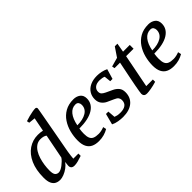

<svg xmlns="http://www.w3.org/2000/svg" viewBox="19 -1398 2077 2077"><g transform="rotate(-45 1058.0 -359.0)"><path d="M142 9Q113 9 87.5 -3.5Q62 -16 47 -47.5Q32 -79 32 -134Q32 -254 69.5 -337.5Q107 -421 171.5 -464.5Q236 -508 315 -508Q338 -508 354.5 -506Q371 -504 387 -500L418 -658L343 -666L337 -695Q366 -705 397 -713Q428 -721 454.5 -725.5Q481 -730 497 -730Q507 -730 512.5 -724.5Q518 -719 518 -710Q518 -707 513.5 -681Q509 -655 501.5 -613Q494 -571 484.5 -519.5Q475 -468 465 -412.5Q455 -357 445 -303.5Q435 -250 427 -206Q421 -174 416.5 -147.5Q412 -121 409.5 -98Q407 -75 405 -54H483V-19Q442 -5 414 2Q386 9 363 9Q337 9 324.5 -3Q312 -15 312 -36Q312 -40 313.5 -53.5Q315 -67 316.5 -79Q318 -91 318 -91Q297 -62 266.5 -39.5Q236 -17 202.5 -4Q169 9 142 9ZM189 -59Q203 -59 221.5 -67.5Q240 -76 259 -90.5Q278 -105 295.5 -122Q313 -139 322 -154L377 -434Q366 -444 346 -449.5Q326 -455 303 -455Q266 -455 238 -436Q210 -417 189.5 -384.5Q169 -352 156.5 -311Q144 -270 138 -227.5Q132 -185 132 -145Q132 -95 147.5 -77Q163 -59 189 -59Z M737 9Q686 9 650.5 -8Q615 -25 596 -62Q577 -99 577 -159Q577 -221 593 -283Q609 -345 643 -396Q677 -447 730.5 -477.5Q784 -508 859 -508Q905 -508 937.5 -484Q970 -460 970 -410Q970 -330 896 -284Q822 -238 682 -238Q679 -217 677.5 -199Q676 -181 676 -163Q676 -121 686.5 -96Q697 -71 722 -60Q747 -49 790 -49Q810 -49 832.5 -54Q855 -59 875 -67L883 -30Q853 -12 816.5 -1.5Q780 9 737 9ZM691 -278Q778 -278 830 -310Q882 -342 882 -401Q882 -422 871 -437.5Q860 -453 834 -453Q781 -453 744 -407.5Q707 -362 691 -278Z M1105 9Q1073 9 1033.5 2.5Q994 -4 964 -20L997 -146H1033L1040 -59Q1054 -53 1072.5 -49Q1091 -45 1119 -45Q1169 -45 1197.5 -65.5Q1226 -86 1226 -131Q1226 -150 1215 -166.5Q1204 -183 1172 -196L1095 -231Q1066 -245 1044.5 -273Q1023 -301 1023 -344Q1023 -392 1046.5 -429Q1070 -466 1114 -487Q1158 -508 1219 -508Q1250 -508 1284.5 -501Q1319 -494 1349 -479L1315 -364H1280L1272 -440Q1261 -446 1241 -449.5Q1221 -453 1205 -453Q1157 -453 1131.5 -431.5Q1106 -410 1106 -377Q1106 -352 1119 -338.5Q1132 -325 1159 -312L1234 -277Q1268 -261 1290.5 -234.5Q1313 -208 1313 -164Q1313 -83 1258 -37Q1203 9 1105 9Z M1470 12Q1443 12 1432 0.5Q1421 -11 1421 -30Q1421 -38 1426 -69Q1431 -100 1439.5 -145Q1448 -190 1458.5 -241.5Q1469 -293 1479 -342.5Q1489 -392 1497 -431H1413L1407 -462L1511 -491L1582 -596H1622L1604 -492H1707V-434H1593L1518 -51H1619V-16Q1573 -2 1532 5Q1491 12 1470 12Z M1883 9Q1832 9 1796.5 -8Q1761 -25 1742 -62Q1723 -99 1723 -159Q1723 -221 1739 -283Q1755 -345 1789 -396Q1823 -447 1876.5 -477.5Q1930 -508 2005 -508Q2051 -508 2083.5 -484Q2116 -460 2116 -410Q2116 -330 2042 -284Q1968 -238 1828 -238Q1825 -217 1823.5 -199Q1822 -181 1822 -163Q1822 -121 1832.5 -96Q1843 -71 1868 -60Q1893 -49 1936 -49Q1956 -49 1978.5 -54Q2001 -59 2021 -67L2029 -30Q1999 -12 1962.5 -1.5Q1926 9 1883 9ZM1837 -278Q1924 -278 1976 -310Q2028 -342 2028 -401Q2028 -422 2017 -437.5Q2006 -453 1980 -453Q1927 -453 1890 -407.5Q1853 -362 1837 -278Z"/></g></svg>

Font: Manuale Medium
Style: Italic
Weight: 500
Italic angle: -11°
Version: Version 1.002